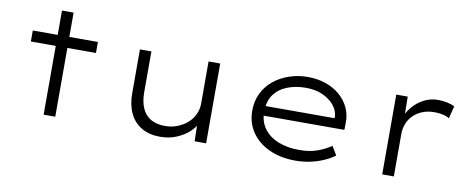

<svg xmlns="http://www.w3.org/2000/svg" viewBox="-61 -954 3062 1237"><g transform="rotate(10 1470.0 -335.5)"><path d="M260 0V-681H336V0ZM97 -450V-522H523V-450Z M1022 10Q952 10 901.5 -19.5Q851 -49 824.5 -104Q798 -159 798 -234V-522H873V-254Q873 -194 892 -151Q911 -108 948.5 -86Q986 -64 1041 -64Q1085 -64 1122 -78.5Q1159 -93 1187 -117Q1215 -141 1231 -175Q1247 -209 1247 -246V-522H1323V0H1248L1245 -120L1259 -126Q1246 -94 1212.5 -62.5Q1179 -31 1130 -10.5Q1081 10 1022 10Z M1906 10Q1810 10 1735.5 -24.5Q1661 -59 1620 -120Q1579 -181 1579 -259Q1579 -322 1603.5 -372.5Q1628 -423 1671.5 -459Q1715 -495 1773 -515Q1831 -535 1895 -535Q1958 -535 2012 -516.5Q2066 -498 2105.5 -464Q2145 -430 2166.5 -384Q2188 -338 2186 -282L2185 -240H1644L1633 -303H2128L2110 -293V-317Q2107 -355 2079 -388.5Q2051 -422 2004 -443Q1957 -464 1895 -464Q1829 -464 1774.5 -443Q1720 -422 1688 -378.5Q1656 -335 1656 -264Q1656 -203 1688 -157.5Q1720 -112 1780 -87Q1840 -62 1920 -62Q1987 -62 2036.5 -79.5Q2086 -97 2128 -125L2162 -68Q2133 -46 2093.5 -28.5Q2054 -11 2007 -0.5Q1960 10 1906 10Z M2475 0V-522H2550L2552 -364L2533 -366Q2548 -414 2580 -452.5Q2612 -491 2655 -513Q2698 -535 2748 -535Q2779 -535 2808 -528.5Q2837 -522 2856 -512L2835 -431Q2815 -443 2788 -448Q2761 -453 2739 -453Q2693 -453 2658 -438.5Q2623 -424 2598.5 -399Q2574 -374 2562.5 -343Q2551 -312 2551 -279V0Z"/></g></svg>

Font: Lexend Peta Light
Style: Regular
Weight: 300
Version: Version 1.007